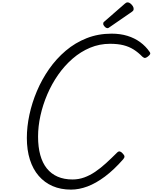

<svg xmlns="http://www.w3.org/2000/svg" viewBox="-20 -1570 1279 1609"><path d="M575 19Q489 19 421 -10.5Q353 -40 304.5 -96Q256 -152 230.5 -232.5Q205 -313 205 -414Q205 -508 226.5 -608.5Q248 -709 289.5 -807Q331 -905 391.5 -991.5Q452 -1078 531 -1145Q610 -1212 706.5 -1250Q803 -1288 915 -1288Q988 -1288 1048 -1269.5Q1108 -1251 1155 -1216.5Q1202 -1182 1234 -1135Q1242 -1124 1237.5 -1115.5Q1233 -1107 1219 -1096Q1206 -1086 1196.5 -1084.5Q1187 -1083 1173 -1095Q1138 -1131 1100 -1155Q1062 -1179 1014.5 -1191Q967 -1203 902 -1203Q814 -1203 735 -1170Q656 -1137 588.5 -1078.5Q521 -1020 467.5 -943.5Q414 -867 376.5 -779.5Q339 -692 319 -601.5Q299 -511 299 -425Q299 -338 317.5 -271Q336 -204 372.5 -158.5Q409 -113 463 -89.5Q517 -66 588 -66Q639 -66 686 -83Q733 -100 778 -130.5Q823 -161 868.5 -202.5Q914 -244 963 -293Q975 -304 986.5 -300Q998 -296 1008 -284Q1022 -270 1023 -259.5Q1024 -249 1013 -236Q935 -147 859.5 -90.5Q784 -34 713 -7.5Q642 19 575 19ZM882 -1334Q869 -1334 857 -1347Q845 -1360 845 -1370Q845 -1374 846 -1379Q847 -1384 854 -1389L1026 -1539Q1031 -1544 1037 -1547Q1043 -1550 1051 -1550Q1061 -1550 1072.5 -1541Q1084 -1532 1092 -1520Q1100 -1508 1100 -1496Q1100 -1489 1097.5 -1483.5Q1095 -1478 1085 -1471L901 -1344Q895 -1340 890.5 -1337Q886 -1334 882 -1334Z"/></svg>

Font: Playwrite NL
Style: Regular
Weight: 400
Designer: Veronika Burian, José Scaglione
Foundry: TypeTogether
Version: Version 1.002